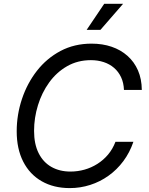

<svg xmlns="http://www.w3.org/2000/svg" viewBox="-20 -963 769 993"><path d="M340.8 9.8Q257.8 9.8 195.8 -25.6Q133.8 -61 100.1 -127Q66.4 -192.9 66.4 -283.7Q66.4 -369.6 93.5 -450.9Q120.6 -532.2 171.1 -596.9Q221.7 -661.6 293.2 -699.5Q364.7 -737.3 453.6 -737.3Q510.3 -737.3 557.4 -721.2Q604.5 -705.1 639.4 -674.1Q674.3 -643.1 693.6 -598.9Q712.9 -554.7 713.4 -498H621.1Q619.6 -535.2 606.2 -563.7Q592.8 -592.3 569.8 -612.1Q546.9 -631.8 516.4 -641.8Q485.8 -651.9 450.2 -651.9Q381.8 -651.9 327.1 -620.6Q272.5 -589.4 234.4 -536.6Q196.3 -483.9 176.3 -418.7Q156.2 -353.5 156.2 -286.1Q156.2 -217.8 179.9 -170.7Q203.6 -123.5 246.1 -99.6Q288.6 -75.7 344.2 -75.7Q381.8 -75.7 417.2 -85.7Q452.6 -95.7 483.9 -115.5Q515.1 -135.3 539.1 -163.8Q563 -192.4 577.1 -229.5H669.9Q650.9 -173.8 617.9 -129.6Q585 -85.4 541.3 -54.2Q497.6 -22.9 446.5 -6.6Q395.5 9.8 340.8 9.8ZM428.2 -808.6 519 -943.4H616.7L499.5 -808.6Z"/></svg>

Font: Inter 16pt
Style: Italic
Weight: 400
Italic angle: -9.3988°
Version: Version 4.001;git-66647c0bb